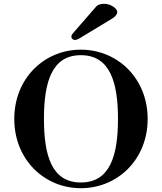

<svg xmlns="http://www.w3.org/2000/svg" viewBox="-20 -972 850 1009"><path d="M355 -779C355 -770 363 -762 374 -762C381 -762 390 -766 397 -770L567 -873C583 -882 596 -894 596 -911C596 -924 566 -952 527 -952C511 -952 494 -948 485 -937L364 -798C360 -793 355 -787 355 -779ZM55 -347C55 -134 212 17 405 17C598 17 756 -134 756 -347C756 -560 598 -711 405 -711C212 -711 55 -560 55 -347ZM211 -347C211 -540 252 -682 405 -682C558 -682 600 -540 600 -347C600 -154 558 -13 405 -13C252 -13 211 -154 211 -347Z"/></svg>

Font: Monomakh Unicode
Style: Regular
Weight: 400
Version: Version 1.2